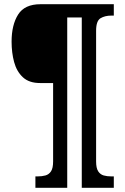

<svg xmlns="http://www.w3.org/2000/svg" viewBox="-20 -780 594 911"><path d="M148 111V57H159Q179 57 195.5 52.5Q212 48 222 33Q232 18 232 -14V-386H170Q118 -386 88.5 -413.5Q59 -441 47 -485.5Q35 -530 35 -582Q35 -662 66 -711Q97 -760 172 -760H520V-706H508Q478 -706 457 -693.5Q436 -681 436 -634V-14Q436 18 446 33Q456 48 472 52.5Q488 57 508 57H520V111H368V-697H299V111Z"/></svg>

Font: Noto Serif Thai Condensed ExtraBold
Style: Regular
Weight: 800
Width: 3
Designer: Monotype Design Team
Foundry: Monotype Imaging Inc.
Version: Version 2.002; ttfautohint (v1.8.4.7-5d5b)